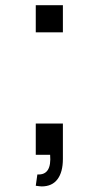

<svg xmlns="http://www.w3.org/2000/svg" viewBox="-20 -582 371 722"><path d="M136.5 119Q132.5 119 127 118.2Q121.5 117.5 114.5 116.5L120.5 74Q175 77.5 168.5 0H114.5V-117.5H216.5V15.5Q216.5 65 196.2 92Q176 119 136.5 119ZM216.5 -562.5V-460.5H114.5V-562.5Z"/></svg>

Font: Russisch Sans Medium
Style: Regular
Weight: 500
Width: 4
Designer: Michael Sharanda (font) & Cristiano Sobral (main changes)
Foundry: Michael Sharanda
Version: Version 2.00;September 8, 2020;FontCreator 13.0.0.2681 64-bi